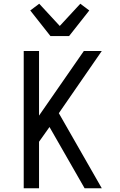

<svg xmlns="http://www.w3.org/2000/svg" viewBox="-20 -1008 640 1028"><path d="M525 0H433L245 -328L189 -249V0H107V-735H189V-389L429 -735H525L295 -402ZM250 -815 142 -952 190 -988 300 -869 410 -988 458 -952 350 -815Z"/></svg>

Font: R Plex Mono
Style: Regular
Weight: 400
Monospace: yes
Designer: Belleve Invis
Foundry: Belleve Invis
Version: Version 31.8.0